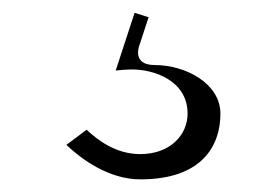

<svg xmlns="http://www.w3.org/2000/svg" viewBox="-20 -15 444 304"><path d="M215.3 12.3 193.1 5.3 163.2 96.7C168.1 96 180 95 190 95C221.5 95 277 111.2 277 165C277 198 250.1 229 202 229C163.1 229 134.5 206.6 117.1 190.4L85.1 214.4C108.4 236.7 152.2 269 202 269C300.3 269 329 215.4 329 165C329 117.7 274.7 88 225 88C186.9 88 201.2 55.2 201.2 55.2Z"/></svg>

Font: Hussar Ekologiczny
Style: Regular
Weight: 400
Foundry: Cannot Into Space Fonts
Version: Version 0.97